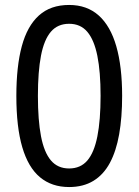

<svg xmlns="http://www.w3.org/2000/svg" viewBox="-20 -745 560 775"><path d="M473 -358Q473 -271 461 -203Q449 -135 423.5 -87.5Q398 -40 357 -15Q316 10 259 10Q189 10 141.5 -29.5Q94 -69 70 -150.5Q46 -232 46 -358Q46 -477 68 -558.5Q90 -640 137 -682.5Q184 -725 259 -725Q331 -725 378.5 -682.5Q426 -640 449.5 -558Q473 -476 473 -358ZM133 -358Q133 -260 145.5 -195Q158 -130 185.5 -97.5Q213 -65 259 -65Q305 -65 332.5 -97Q360 -129 373 -194.5Q386 -260 386 -358Q386 -455 373 -519.5Q360 -584 332.5 -616.5Q305 -649 259 -649Q213 -649 185.5 -617Q158 -585 145.5 -520.5Q133 -456 133 -358Z"/></svg>

Font: Noto Sans Khmer SemiCondensed
Style: Regular
Weight: 400
Width: 4
Designer: Danh Hong and the Monotype Design Team
Foundry: Monotype Imaging Inc.
Version: Version 2.004